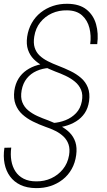

<svg xmlns="http://www.w3.org/2000/svg" viewBox="-25 -740 556 1002"><path d="M247.1 -71.8 250.5 -98.1Q284.7 -100.1 316.9 -112.8Q349.1 -125.5 372.1 -149.7Q395 -173.8 401.9 -210.4Q408.7 -245.6 398.2 -270.8Q387.7 -295.9 366.2 -313.7Q344.7 -331.5 317.1 -344.5Q289.6 -357.4 262.2 -367.2Q229.5 -379.9 200.4 -395.3Q171.4 -410.6 151.1 -431.2Q130.9 -451.7 121.1 -480.2Q111.3 -508.8 116.7 -548.3Q122.6 -587.9 140.9 -620.1Q159.2 -652.3 187.7 -674.8Q216.3 -697.3 251.5 -709Q286.6 -720.7 326.7 -720.2Q389.6 -719.7 426.3 -690.4Q462.9 -661.1 476.3 -613.5Q489.7 -565.9 482.4 -509.8H445.8Q451.7 -553.7 441.7 -594Q431.6 -634.3 403.1 -659.9Q374.5 -685.5 325.2 -686Q282.7 -687 246.3 -670.7Q210 -654.3 185.3 -623.5Q160.6 -592.8 153.8 -549.3Q148.4 -515.6 156 -491.5Q163.6 -467.3 181.6 -450.2Q199.7 -433.1 224.9 -420.4Q250 -407.7 278.3 -397Q311.5 -384.3 342.8 -369.1Q374 -354 397.9 -333.3Q421.9 -312.5 433.6 -283Q445.3 -253.4 439.9 -212.4Q434.6 -175.3 417 -149.4Q399.4 -123.5 372.3 -106.7Q345.2 -89.8 312.7 -81.5Q280.3 -73.2 247.1 -71.8ZM235.4 -410.6 231.9 -385.3Q196.3 -383.3 165.8 -369.6Q135.3 -356 115 -330.8Q94.7 -305.7 87.9 -268.6Q81.5 -231.9 91.3 -206.8Q101.1 -181.6 121.8 -164.3Q142.6 -147 169.9 -134.5Q197.3 -122.1 226.6 -111.8Q259.3 -99.1 288.3 -84Q317.4 -68.8 338.1 -48.1Q358.9 -27.3 368.4 1.5Q377.9 30.3 372.6 69.3Q367.2 109.9 349.1 142.1Q331.1 174.3 302.5 196.8Q273.9 219.2 238.8 230.7Q203.6 242.2 162.6 241.7Q115.7 241.2 81.8 225.1Q47.9 209 27.1 180.4Q6.3 151.9 -1.2 113.8Q-8.8 75.7 -2 31.2L33.7 30.3Q28.8 66.4 34.2 98.1Q39.6 129.9 55.4 154.3Q71.3 178.7 98.4 192.6Q125.5 206.5 164.1 206.5Q206.5 207 242.4 190.4Q278.3 173.8 303.2 143.3Q328.1 112.8 335.4 70.3Q340.8 37.6 332.8 13.9Q324.7 -9.8 307.1 -26.9Q289.6 -43.9 265.1 -56.4Q240.7 -68.8 212.4 -78.1Q178.2 -90.3 146.7 -106Q115.2 -121.6 91.6 -143.1Q67.9 -164.6 56.2 -195.3Q44.4 -226.1 49.8 -267.1Q55.2 -303.2 71.5 -329.6Q87.9 -356 113.5 -373.5Q139.2 -391.1 170.4 -400.1Q201.7 -409.2 235.4 -410.6Z"/></svg>

Font: Roboto Condensed ExtraLight
Style: Italic
Weight: 250
Italic angle: -12°
Designer: Christian Robertson
Foundry: Google
Version: Version 3.008; 2023